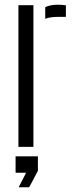

<svg xmlns="http://www.w3.org/2000/svg" viewBox="-20 -622 313 813"><path d="M171.5 -542.5V-591.5Q191.5 -602 224.5 -602Q232.5 -602 240.8 -601.5Q249 -601 259 -599.5V-550.5H225Q192 -550.5 171.5 -542.5ZM58 0V-600H121.5V0ZM59 171 90.5 109.5H46V40H140.5V101.5L103.5 171Z"/></svg>

Font: Big Shoulders Stencil Text Light
Style: Regular
Weight: 300
Designer: Patric King
Foundry: XO Type Co
Version: Version 1.000